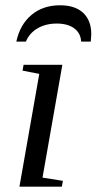

<svg xmlns="http://www.w3.org/2000/svg" viewBox="-20 -703 364 723"><path d="M140.1 -34.2 216.8 -22 212.9 0H53.2L127.9 -424.8L64.9 -437L68.8 -459H214.8ZM206.1 -683.1Q263.2 -683.1 293.5 -654.3Q323.7 -625.5 323.7 -574.2L321.8 -546.4H285.6Q283.7 -578.6 259.3 -596.4Q234.9 -614.3 193.8 -614.3Q152.3 -614.3 121.6 -596.4Q90.8 -578.6 77.6 -546.4H41.5Q55.2 -610.4 98.4 -646.7Q141.6 -683.1 206.1 -683.1Z"/></svg>

Font: Liberation Serif
Style: Italic
Weight: 400
Italic angle: -16.333°
Designer: Steve Matteson
Foundry: Ascender Corporation
Version: Version 2.1.5